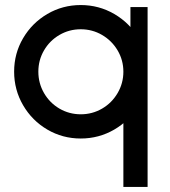

<svg xmlns="http://www.w3.org/2000/svg" viewBox="-20 -541 672 761"><path d="M565 -257Q565 -329 529.5 -389.5Q494 -450 433 -485.5Q372 -521 300 -521Q228 -521 167.5 -485.5Q107 -450 71.5 -389.5Q36 -329 36 -257Q36 -185 71.5 -124Q107 -63 167.5 -27.5Q228 8 300 8Q372 8 433 -27.5Q494 -63 529.5 -124Q565 -185 565 -257ZM565 -513H497V-306.3L469 -285.5V200H565ZM132 -257Q132 -302.8 154.5 -341.4Q177 -380 215.6 -402.5Q254.2 -425 300 -425Q345.8 -425 384.5 -402.5Q423.2 -379.9 446.1 -341.3Q469 -302.6 469 -256.8Q469 -211.1 446.1 -172Q423.2 -133 384.6 -110.5Q345.9 -88 300.2 -88Q254.4 -88 215.7 -110.5Q177.1 -133.1 154.5 -172.1Q132 -211.2 132 -257Z"/></svg>

Font: Lineal Thin
Style: Regular
Weight: 200
Designer: Created by Frank Adebiaye with contributions from Anton Moglia & Ariel Martín Pérez
Created by Frank ADEBIAYE with FontF
Foundry: Velvetyne Type Foundry
Version: Version 2.000;Glyphs 3.2 (3227)